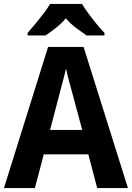

<svg xmlns="http://www.w3.org/2000/svg" viewBox="-20 -1020 669 974"><path d="M473 -66 428 -237H202L157 -66H0L224 -782H404L629 -66ZM349 -540Q341 -569 331 -606Q321 -643 315 -672Q311 -654 304 -627.5Q297 -601 290.5 -577Q284 -553 281 -540L234 -361H397ZM396 -1000Q409 -978 428.5 -951.5Q448 -925 469.5 -899Q491 -873 510 -853V-840H419Q396 -856 367 -877.5Q338 -899 314 -927Q290 -899 261.5 -877Q233 -855 211 -840H120V-853Q137 -872 159 -898.5Q181 -925 201.5 -952Q222 -979 234 -1000Z"/></svg>

Font: Noto Sans Malayalam UI SemiCondensed
Style: Bold
Weight: 700
Width: 4
Designer: Jelle Bosma - Monotype Design Team
Foundry: Monotype Imaging Inc.
Version: Version 2.104; ttfautohint (v1.8.4.7-5d5b)